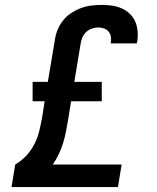

<svg xmlns="http://www.w3.org/2000/svg" viewBox="-20 -763 640 783"><path d="M27 0 42 -92Q68 -107 88 -129Q108 -151 121 -177Q134 -203 140.5 -230.5Q147 -258 152 -285L162 -350H113V-429H175L204 -601Q207 -623 215.5 -643Q224 -663 238 -680.5Q252 -698 271.5 -710.5Q291 -723 311.5 -730.5Q332 -738 353.5 -740.5Q375 -743 396 -743Q417 -743 437.5 -740Q458 -737 476 -729Q494 -721 508.5 -707.5Q523 -694 531 -676Q539 -658 541 -637Q543 -616 540 -595Q539 -593 538.5 -590.5Q538 -588 538 -586H431Q431 -587 431.5 -588Q432 -589 432 -590Q434 -602 432 -614Q430 -626 422.5 -634.5Q415 -643 404 -647Q393 -651 380 -651Q368 -651 355 -646.5Q342 -642 332 -633Q322 -624 316.5 -611.5Q311 -599 309 -586L283 -429H395V-350H270L257 -270Q253 -247 248.5 -224Q244 -201 237 -178.5Q230 -156 219.5 -134Q209 -112 195 -92H476L461 0Z"/></svg>

Font: Iosevka Curly SmBdExObl
Style: Regular
Weight: 600
Width: 7
Italic angle: -9°
Monospace: yes
Designer: Belleve Invis
Foundry: Belleve Invis
Version: Version 11.1.0; ttfautohint (v1.8.3)